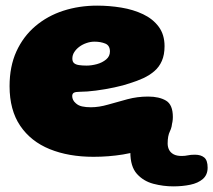

<svg xmlns="http://www.w3.org/2000/svg" viewBox="-20 -513 758 682"><path d="M312 44Q224 44 156.8 16.8Q89.5 -10.5 51.8 -66.2Q14 -122 14 -207Q14 -277 38.2 -330.2Q62.5 -383.5 105.5 -420Q148.5 -456.5 204.8 -474.8Q261 -493 325 -493Q368.5 -493 411 -486Q453.5 -479 488.2 -462.5Q523 -446 543.8 -418Q564.5 -390 564.5 -349Q564.5 -318.5 555 -296.8Q545.5 -275 528.2 -260.2Q511 -245.5 488.8 -235.2Q466.5 -225 440.5 -217Q419 -209.5 386.2 -202.5Q353.5 -195.5 320.5 -191.2Q287.5 -187 264.5 -187Q249 -187 242.8 -183.8Q236.5 -180.5 236.5 -171.5Q236.5 -165 239.5 -158.5Q242.5 -152 249 -146.5Q258 -138 271.5 -135Q285 -132 303 -132Q331.5 -132 364.2 -141.5Q397 -151 432.5 -160.5Q468 -170 506 -170Q545.5 -170 569.8 -155.5Q594 -141 594 -97.5Q594 -61 570.5 -34Q547 -7 507 10.2Q467 27.5 416.5 35.8Q366 44 312 44ZM287.5 -280Q305 -280 324.2 -285.2Q343.5 -290.5 357 -301.8Q370.5 -313 370.5 -330Q370.5 -351.5 354 -358.2Q337.5 -365 315.5 -365Q301.5 -365 287.5 -360.2Q273.5 -355.5 262.2 -347.2Q251 -339 244 -328.2Q237 -317.5 237 -305Q237 -294 243 -288.8Q249 -283.5 260.5 -281.8Q272 -280 287.5 -280ZM595.5 149Q560 149 524.8 139.8Q489.5 130.5 466.2 104.5Q443 78.5 443 27.5Q443 7.5 450.5 -20Q458 -47.5 473.5 -72.5Q488.5 -96 504.2 -107.5Q520 -119 544.5 -119Q571 -119 581.2 -108Q591.5 -97 591.5 -82Q591.5 -62.5 583.5 -46.5Q575.5 -30.5 575.5 -3.5Q575.5 9 580.5 19Q585.5 29 596.5 35Q607.5 41 625.5 41Q637.5 41 647.2 38.8Q657 36.5 672.5 36.5Q693.5 36.5 705.5 46.5Q717.5 56.5 717.5 82.5Q717.5 108 700.5 122.8Q683.5 137.5 655.8 143.2Q628 149 595.5 149Z"/></svg>

Font: Gluten ExtraBold
Style: Regular
Weight: 800
Designer: Tyler Finck
Foundry: Etcetera Type Company
Version: Version 1.300